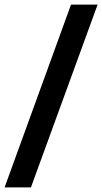

<svg xmlns="http://www.w3.org/2000/svg" viewBox="-28 -763 446 838"><path d="M-8 55 282 -743H398L107 55Z"/></svg>

Font: Saira SemiBold
Style: Regular
Weight: 600
Designer: Hector Gatti with collaboration of the Omnibus-Type team
Foundry: Omnibus-Type
Version: Version 1.100; ttfautohint (v1.8.3)